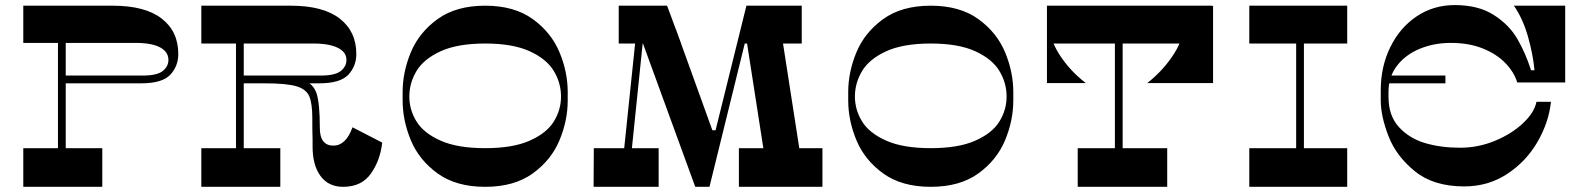

<svg xmlns="http://www.w3.org/2000/svg" viewBox="-20 -722 6139 742"><path d="M204 -606.8H234V-139.8H204ZM415.5 -700Q540.7 -700 604.8 -650.3Q669 -600.6 669 -513.5Q669 -466.2 638 -433.1Q606.9 -400 525.3 -400H220V-430H531.2Q586.8 -430 608.8 -447.5Q630.9 -465.1 630.9 -490.8Q630.9 -511.4 616.3 -526.1Q601.8 -540.8 573.9 -548.5Q545.9 -556.2 504.1 -556.2H70V-700ZM375.3 -149.4V0H70V-149.4Z M892 -606.8H922V-139.8H892ZM1103.5 -700Q1228.7 -700 1292.8 -650.3Q1357 -600.6 1357 -513.5Q1357 -466.2 1326 -433.1Q1294.9 -400 1213.3 -400H908V-430H1219.2Q1274.8 -430 1296.8 -447.5Q1318.9 -465.1 1318.9 -490.8Q1318.9 -510.6 1304.3 -524.5Q1289.8 -538.4 1261.5 -546.1Q1233.1 -553.8 1192.1 -553.8H758V-700ZM1010 -430Q1107.2 -430 1149.6 -414.3Q1192 -398.6 1204 -359.2Q1216 -319.8 1216 -228.3Q1216 -192.7 1229.6 -175.9Q1243.2 -159.2 1267.8 -159.2Q1317.2 -159.2 1342.2 -230.1L1457 -171Q1450 -104 1414 -52Q1378 0 1306 0Q1249.4 0 1218.7 -41.8Q1188 -83.5 1188 -155.1Q1188 -167.9 1188 -183.8Q1188 -199.6 1187.2 -216.1Q1187 -230.1 1187 -242.5Q1187 -254.8 1187 -263.8Q1187 -322.8 1175 -350.3Q1163 -377.8 1124.5 -388.9Q1086 -400 1002 -400H900V-430ZM1063.3 -149.4V0H758V-149.4Z M2174 -334Q2174 -256 2142 -179.5Q2110 -103 2038.5 -51.5Q1967 0 1855 0Q1743 0 1671.5 -51.5Q1600 -103 1568 -179.5Q1536 -256 1536 -334V-366Q1536 -444 1568 -520.5Q1600 -597 1671.5 -648.5Q1743 -700 1855 -700Q1967 -700 2038.5 -648.5Q2110 -597 2142 -520.5Q2174 -444 2174 -366ZM1855 -149.4Q1961.6 -149.4 2027 -178.4Q2092.4 -207.4 2120.2 -252.3Q2148.1 -297.3 2148.1 -349Q2148.1 -401.6 2120.2 -447.8Q2092.4 -494 2027.1 -523.9Q1961.8 -553.8 1855 -553.8Q1748.2 -553.8 1682.9 -523.9Q1617.6 -494 1589.8 -447.8Q1561.9 -401.6 1561.9 -349Q1561.9 -297.3 1589.8 -252.3Q1617.6 -207.4 1683 -178.4Q1748.4 -149.4 1855 -149.4Z M2934.5 -120.5 2865.7 -562.8 3003.8 -568.4 3073.4 -120.5ZM3158.4 0H2835.5V-149.4H3158.4ZM2758.4 -188.6H2718.4L2712.4 -218.6H2762.4ZM3078.4 -553.8H2846.8L2881.2 -700H3078.4ZM2706.2 0H2666.8L2444.8 -608.6L2592.1 -609L2743.8 -188.7ZM2864.6 -700H2894.2L2721.8 0H2691.2ZM2612.3 -553.8H2371.1V-700H2558ZM2525.4 0H2274L2274.8 -149.4H2525.4ZM2449.7 -700 2478.1 -694.4 2406.9 -1.9H2376.9Z M3896 -334Q3896 -256 3864 -179.5Q3832 -103 3760.5 -51.5Q3689 0 3577 0Q3465 0 3393.5 -51.5Q3322 -103 3290 -179.5Q3258 -256 3258 -334V-366Q3258 -444 3290 -520.5Q3322 -597 3393.5 -648.5Q3465 -700 3577 -700Q3689 -700 3760.5 -648.5Q3832 -597 3864 -520.5Q3896 -444 3896 -366ZM3577 -149.4Q3683.6 -149.4 3749 -178.4Q3814.4 -207.4 3842.2 -252.3Q3870.1 -297.3 3870.1 -349Q3870.1 -401.6 3842.2 -447.8Q3814.4 -494 3749.1 -523.9Q3683.8 -553.8 3577 -553.8Q3470.2 -553.8 3404.9 -523.9Q3339.6 -494 3311.8 -447.8Q3283.9 -401.6 3283.9 -349Q3283.9 -297.3 3311.8 -252.3Q3339.6 -207.4 3405 -178.4Q3470.4 -149.4 3577 -149.4Z M4490.8 -149.4V0H4144.9V-149.4ZM4288.6 -664.8H4318.6V-123.5H4288.6ZM4303 -653.6H4031.6Q4031.6 -578.3 4072.7 -513.5Q4113.7 -448.8 4176.2 -401H4026V-699H4303ZM4668 -699V-401H4413.8Q4476.3 -450.2 4517.3 -514.5Q4558.4 -578.7 4558.4 -653.6H4263V-699ZM4663.1 -553.8H4026V-700H4663.1Z M4989.1 -606.8H5019.1V-119.8H4989.1ZM5186.4 -149.4V0H4808V-149.4ZM5186.4 -700V-553.8H4808V-700Z M5586.6 -556.2Q5522 -556.2 5466.8 -533.5Q5411.7 -510.7 5378.8 -467.9Q5346 -425.1 5346 -367.4V-347.4Q5346 -275.1 5386 -231.2Q5426 -187.4 5486.9 -169.2Q5547.8 -151.1 5622.8 -151.1Q5692.6 -151.1 5757.2 -177.8Q5821.8 -204.5 5865.8 -245.8Q5909.7 -287.2 5917.8 -328.6H5973.8Q5965.7 -250.1 5922.2 -174.3Q5878.6 -98.6 5805.2 -50.1Q5731.9 -1.6 5638.2 -1.6Q5520.2 -1.6 5448.1 -60Q5375.9 -118.4 5346 -195.7Q5316 -272.9 5316 -334.4V-373.4Q5316 -464.4 5353 -539.9Q5390 -615.4 5455 -658.9Q5520 -702.4 5602 -702.4Q5693 -702.4 5752.5 -664.4Q5812 -626.4 5843.5 -572.4Q5875 -518.4 5897 -450.4H5910.2Q5904.5 -511.8 5885 -580.6Q5865.5 -649.5 5830.6 -700H6028.8V-403.4H5843.5Q5831.6 -442.9 5797.8 -478Q5764.1 -513.1 5710.4 -534.7Q5656.7 -556.2 5586.6 -556.2ZM5335 -400V-430H5566V-400Z"/></svg>

Font: Space Cowgirl
Style: Regular
Weight: 400
Designer: Valery Marier
Foundry: Valery Marier
Version: Version 1.000